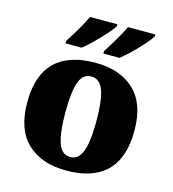

<svg xmlns="http://www.w3.org/2000/svg" viewBox="-114 -860 868 964"><g transform="rotate(15 320.0 -378.0)"><path d="M318 10Q189 10 115 -60Q41 -130 41 -271Q41 -412 112 -481.5Q183 -551 321 -551Q450 -551 524 -481.5Q598 -412 598 -271Q598 -130 527 -60Q456 10 318 10ZM320 -61Q350 -61 368 -85Q386 -109 393.5 -156Q401 -203 401 -271Q401 -375 382.5 -427Q364 -479 319 -479Q274 -479 256.5 -427Q239 -375 239 -271Q239 -168 257 -114.5Q275 -61 320 -61ZM347 -619Q368 -651 392 -691.5Q416 -732 432 -766H574V-756Q564 -739 538.5 -710Q513 -681 483.5 -652.5Q454 -624 431 -606H347ZM150 -619Q171 -651 195 -691.5Q219 -732 235 -766H377V-756Q367 -739 341 -710Q315 -681 286 -652.5Q257 -624 234 -606H150Z"/></g></svg>

Font: Noto Serif Bengali Black
Style: Regular
Weight: 900
Version: Version 2.003